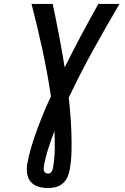

<svg xmlns="http://www.w3.org/2000/svg" viewBox="-20 -755 640 980"><path d="M225 205Q200 205 176.5 198Q153 191 137.5 173.5Q122 156 118.5 131.5Q115 107 119 82Q127 38 140 -5.5Q153 -49 169 -92.5Q185 -136 202.5 -178.5Q220 -221 240 -263Q222 -384 196.5 -501.5Q171 -619 141 -735H249Q266 -655 281.5 -574Q297 -493 310 -411Q351 -493 394 -574Q437 -655 482 -735H590Q521 -618 455 -498.5Q389 -379 331 -257Q336 -212 339.5 -166.5Q343 -121 344.5 -75Q346 -29 345 17.5Q344 64 336 110Q333 129 324.5 148.5Q316 168 300 181.5Q284 195 264 200Q244 205 225 205ZM226 131Q231 131 236 128Q241 125 244 120Q247 115 248.5 109.5Q250 104 251 99Q259 52 259.5 5.5Q260 -41 258 -87Q241 -42 226.5 3Q212 48 204 94Q203 101 203 107.5Q203 114 205.5 119.5Q208 125 213.5 128Q219 131 226 131Z"/></svg>

Font: Iosevka Curly SmBdExObl
Style: Regular
Weight: 600
Width: 7
Italic angle: -9°
Monospace: yes
Designer: Belleve Invis
Foundry: Belleve Invis
Version: Version 11.1.0; ttfautohint (v1.8.3)